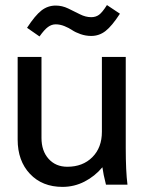

<svg xmlns="http://www.w3.org/2000/svg" viewBox="-20 -730 575 759"><path d="M483.9 0H398.9Q388.2 -42 384.8 -68.8Q355 -33.2 314.2 -12.2Q273.4 8.8 227.1 8.8Q147 8.8 98.4 -42.7Q49.8 -94.2 49.8 -178.2V-504.9H144V-185.1Q144 -133.3 172.1 -102.1Q200.2 -70.8 246.1 -70.8Q307.1 -70.8 345 -108.6Q382.8 -146.5 382.8 -209V-504.9H477.1V-145Q477.1 -53.2 483.9 0ZM136.2 -585.9 86.9 -620.1Q118.7 -668.9 143.8 -688.5Q168.9 -708 200.2 -708Q225.6 -708 249.5 -696.5Q273.4 -685.1 295.9 -673.6Q318.4 -662.1 340.8 -662.1Q358.4 -662.1 371.3 -671.4Q384.3 -680.7 402.8 -710L454.1 -675.8Q422.4 -627 397.2 -607.4Q372.1 -587.9 340.8 -587.9Q318.8 -587.9 298.6 -595Q278.3 -602.1 265.4 -610.8Q252.4 -619.6 234.9 -626.7Q217.3 -633.8 200.2 -633.8Q184.1 -633.8 169.7 -623.3Q155.3 -612.8 136.2 -585.9Z"/></svg>

Font: LT Superior Med
Style: Regular
Weight: 500
Designer: Daniel Lyons
Foundry: LyonsType
Version: Version 1.000